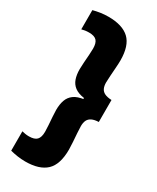

<svg xmlns="http://www.w3.org/2000/svg" viewBox="-206 -738 759 927"><g transform="rotate(30 174.0 -275.0)"><path d="M24 -666.5Q42.5 -671.5 64 -674.8Q85.5 -678 108 -678Q186.5 -678 224.8 -641.8Q263 -605.5 263 -523.5Q263 -508 261.2 -483.5Q259.5 -459 257.8 -435.5Q256 -412 256 -397.5Q256 -378 262.2 -364.8Q268.5 -351.5 282.8 -344.8Q297 -338 321 -337V-214.5Q297 -213.5 282.8 -206.5Q268.5 -199.5 262.2 -186.5Q256 -173.5 256 -154Q256 -140 257.8 -116Q259.5 -92 261.2 -67.8Q263 -43.5 263 -27Q263 56 224.8 92.2Q186.5 128.5 108 128.5Q85.5 128.5 64.2 125.2Q43 122 24 117V9Q32.5 11 42.2 12.8Q52 14.5 63 14.5Q94 14.5 107 0.8Q120 -13 120 -43.5Q120 -57 118.5 -79.2Q117 -101.5 115.2 -124.5Q113.5 -147.5 113.5 -162Q113.5 -193.5 121.8 -216.8Q130 -240 150.2 -254.8Q170.5 -269.5 207 -274L201 -270V-279Q167.5 -284 148.5 -298.2Q129.5 -312.5 121.5 -335.5Q113.5 -358.5 113.5 -389Q113.5 -404 115.2 -426.8Q117 -449.5 118.5 -472Q120 -494.5 120 -507Q120 -538 107.5 -551.5Q95 -565 65 -565Q53 -565 42.8 -563.5Q32.5 -562 24 -559.5Z"/></g></svg>

Font: Anek Bangla
Style: Bold
Weight: 700
Designer: Sulekha Rajkumar (Bangla), Yesha Goshar (Latin)
Foundry: Ek Type
Version: Version 1.003